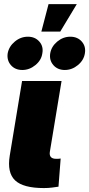

<svg xmlns="http://www.w3.org/2000/svg" viewBox="-20 -931 442 952"><path d="M197.8 1.5Q95.2 1.5 54.9 -36.6Q14.6 -74.7 28.3 -159.2L89.4 -529.3H285.2L227.1 -177.7Q224.6 -161.1 232.4 -152.3Q240.2 -143.6 257.8 -143.6Q265.1 -143.6 270.8 -143.8Q276.4 -144 280.8 -145L270 -5.4Q256.8 -3.4 238.3 -1Q219.7 1.5 197.8 1.5ZM301.3 -584Q265.6 -584 244.6 -608.2Q223.6 -632.3 229 -666.5Q234.9 -700.7 263.9 -724.9Q293 -749 328.6 -749Q364.3 -749 385.5 -724.9Q406.7 -700.7 400.9 -666.5Q395.5 -632.3 366.2 -608.2Q336.9 -584 301.3 -584ZM90.8 -584Q54.7 -584 33.9 -608.2Q13.2 -632.3 18.1 -666.5Q24.4 -700.7 53.5 -724.9Q82.5 -749 118.2 -749Q153.8 -749 175 -724.9Q196.3 -700.7 189.9 -666.5Q185.1 -632.3 155.5 -608.2Q126 -584 90.8 -584ZM185.1 -774.4 220.7 -910.6H360.8L278.8 -774.4Z"/></svg>

Font: Inter 24pt Black
Style: Italic
Weight: 900
Italic angle: -9.3988°
Designer: Rasmus Andersson
Foundry: rsms
Version: Version 4.001;git-66647c0bb